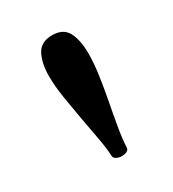

<svg xmlns="http://www.w3.org/2000/svg" viewBox="-88 -742 361 400"><g transform="rotate(-30 93.0 -542.5)"><path d="M111 -408Q111 -402 105.5 -399.5Q100 -397 93 -397Q87 -397 81 -400Q75 -403 75 -408Q74 -428 69 -454.5Q64 -481 59 -509Q54 -537 49.5 -565Q45 -593 45 -617Q45 -648 55.5 -668Q66 -688 93 -688Q120 -688 130 -668.5Q140 -649 140 -618Q140 -594 136 -566Q132 -538 126.5 -509.5Q121 -481 116.5 -454.5Q112 -428 111 -408Z"/></g></svg>

Font: Alice
Style: Regular
Weight: 400
Designer: Cyreal (www.cyreal.org)
Foundry: Cyreal (www.cyreal.org)
Version: Version 1.010